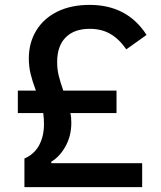

<svg xmlns="http://www.w3.org/2000/svg" viewBox="-20 -766 659 786"><path d="M80 -117Q121 -135 140.5 -172Q160 -209 160 -257Q160 -284 157 -303H53V-395H127Q113 -432 105.5 -462.5Q98 -493 98 -527Q98 -591 128.5 -641Q159 -691 215 -718.5Q271 -746 347 -746Q501 -746 580 -623L497 -564Q468 -606 432 -627Q396 -648 347 -648Q284 -648 249 -613Q214 -578 214 -512Q214 -483 220 -458Q226 -433 239 -395H457V-303H268Q272 -288 272 -264Q272 -210 248.5 -167.5Q225 -125 190 -104V-98H562V0H80Z"/></svg>

Font: IBM Plex Sans JP Medm
Style: Regular
Weight: 500
Designer: Mike Abbink; Paul van der Laan; Pieter van Rosmalen; Wujin Sim; Yejin Wi; Jinhee Kim; Boomi Park; Yona Kim; Kichan Ma
Foundry: Sandoll Inc.
Version: Version 1.002